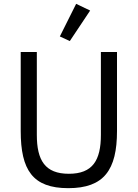

<svg xmlns="http://www.w3.org/2000/svg" viewBox="-20 -969 718 1001"><path d="M450 -914 377 -949 292 -779 344 -755ZM88 -698V-286C88 -83 150 12 336 12C522 12 590 -83 590 -286V-698H506V-266C506 -133 463 -63 339 -63C215 -63 172 -133 172 -266V-698Z"/></svg>

Font: IBM Plex Devanagari
Style: Regular
Weight: 400
Designer: Mike Abbink, Paul van der Laan, Pieter van Rosmalen, Erin McLaughlin
Foundry: Bold Monday
Version: Version 1.0